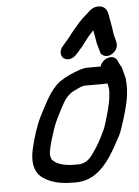

<svg xmlns="http://www.w3.org/2000/svg" viewBox="-56 -786 647 892"><g transform="rotate(-5 268.0 -340.5)"><path d="M284.6 -511.5C296.1 -513.8 306 -519.7 314.1 -529L326.1 -542C341.6 -558.8 349.2 -568 362.3 -586C374.2 -603.6 390 -619.8 403.6 -635C403.8 -627 406.1 -618.2 408.1 -611C412.1 -590.5 412.9 -571.2 419.9 -554C426.1 -537.2 422.9 -523.4 439.3 -514.5C470.3 -497.6 511.2 -531.9 506.4 -565C504.3 -580 499.9 -593.2 496.1 -607C492.9 -638.9 486.1 -669.8 480.8 -701C477 -725 465.2 -738.7 445.3 -742C426.1 -745.3 407.9 -739 390.9 -723C387.3 -719 382.2 -714.3 375.7 -709C353.6 -691.1 335.8 -669.9 317.6 -648C298.8 -627.1 286.8 -607.2 267.5 -587L256.5 -574C228.8 -542.3 248.5 -504.2 284.6 -511.5ZM446.4 -292 440.2 -265C438.3 -257 436.2 -249 433.6 -241C425.9 -215.5 417.9 -181.2 405.9 -160C392.1 -130 374.4 -97.1 355.4 -71C338.1 -44.7 319.6 -23.3 285.6 -20H262.6C219.8 -20 183.7 -28.8 164.1 -48C157.5 -51.7 155.9 -61.5 153.2 -70C151.3 -82.6 153.8 -94.4 157.9 -112C163.7 -137.3 168.2 -150.4 176.4 -175C191.2 -226.7 215.4 -267.8 237.3 -309C252.9 -336.6 270.2 -353.8 297.5 -366C308.8 -371.1 328.8 -382 343.2 -382H429.2C435.9 -382 441.9 -382.3 447.4 -383C450.8 -370.4 455.7 -349.4 451.4 -331C451.1 -319.3 449.6 -305.7 446.4 -292ZM423.1 -464H362.1C351.5 -464 339.7 -462 326.7 -458C289.9 -445 260.4 -432.5 230.1 -412C181.9 -375.8 157.3 -317.4 125.8 -259C104.9 -216.9 87.7 -163.4 75.9 -112C62 -52 70.5 -8.5 98.8 18C130 45.2 177.8 62 241.7 62C287.4 65.1 326 54.7 356.6 32C411.8 -6.2 446.3 -73.8 480.9 -138C489.9 -156.7 499.6 -186.5 506 -208L514 -234C517 -244 519.7 -254.3 522.2 -265L528.4 -292C537.5 -331.3 537.2 -368.7 534.1 -399C530.9 -410.9 526.6 -428.9 523.6 -440C522.9 -440 522.7 -440.3 522.8 -441C522.5 -448.3 520 -454.7 515.2 -460C512.1 -466.7 509.1 -472.7 506.4 -478L502.4 -487C486.1 -517.3 433.7 -502.1 423.1 -464Z"/></g></svg>

Font: HoneyBee
Style: BdIt
Weight: 700
Foundry: Cannot Into Space Fonts
Version: Version 0.89